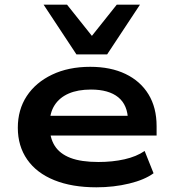

<svg xmlns="http://www.w3.org/2000/svg" viewBox="-20 -789 734 819"><path d="M391 10Q287 10 211.5 -20.5Q136 -51 96 -108.5Q56 -166 56 -244Q56 -321 94 -379Q132 -437 202 -470.5Q272 -504 365 -504Q452 -504 515.5 -473.5Q579 -443 613.5 -386.5Q648 -330 648 -251V-211H168V-295H548L526 -275Q525 -341 484.5 -374Q444 -407 368 -407Q312 -407 273 -390Q234 -373 213 -340.5Q192 -308 192 -261V-251Q192 -201 213.5 -167Q235 -133 280.5 -115.5Q326 -98 400 -98Q460 -98 511 -109.5Q562 -121 597 -145L635 -50Q597 -22 531 -6Q465 10 391 10ZM306 -557 166 -769H266L372 -636L478 -769H577L437 -557Z"/></svg>

Font: Nunito Sans 10pt Expanded
Style: Bold
Weight: 700
Width: 7
Designer: Vernon Adams
Foundry: Vernon Adams
Version: Version 3.101;gftools[0.9.27]